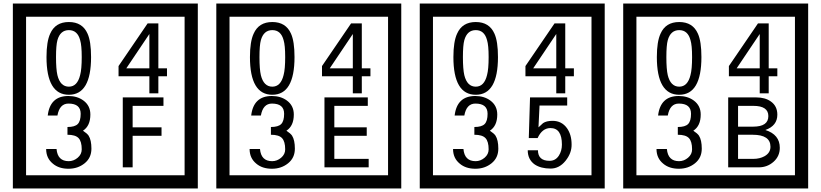

<svg xmlns="http://www.w3.org/2000/svg" viewBox="-20 -980 4660 1090"><path d="M1103 90H53V-960H1103ZM1028 15V-885H128V15ZM497 -656Q497 -442 371 -442Q244 -442 244 -656Q244 -744 265 -789Q294 -855 371 -855Q448 -855 477 -789Q497 -745 497 -656ZM444 -656Q444 -723 435 -752Q420 -809 371 -809Q322 -809 306 -752Q298 -723 298 -656Q298 -587 306 -553Q322 -488 371 -488Q419 -488 435 -554Q444 -587 444 -656ZM928 -547H879V-450H828V-547H653V-605L818 -847H879V-592H928ZM828 -592V-787L697 -592ZM499 -136Q499 -84 460.5 -53Q422 -22 369 -22Q314 -22 280 -51Q242 -82 242 -134H301Q307 -65 370 -65Q398 -65 421 -84.5Q444 -104 444 -132Q444 -177 426 -196Q408 -215 363 -215V-259Q405 -259 421.5 -276Q438 -293 438 -334Q438 -392 369 -392Q318 -392 306 -324H251Q264 -435 368 -435Q419 -435 454 -409Q493 -380 493 -330Q493 -265 451 -238Q475 -222 483 -210Q499 -185 499 -136ZM908 -379H733V-257H897V-209H733V-30H677V-427H908Z M2258 90H1208V-960H2258ZM2183 15V-885H1283V15ZM1652 -656Q1652 -442 1526 -442Q1399 -442 1399 -656Q1399 -744 1420 -789Q1449 -855 1526 -855Q1603 -855 1632 -789Q1652 -745 1652 -656ZM1599 -656Q1599 -723 1590 -752Q1575 -809 1526 -809Q1477 -809 1461 -752Q1453 -723 1453 -656Q1453 -587 1461 -553Q1477 -488 1526 -488Q1574 -488 1590 -554Q1599 -587 1599 -656ZM2083 -547H2034V-450H1983V-547H1808V-605L1973 -847H2034V-592H2083ZM1983 -592V-787L1852 -592ZM1654 -136Q1654 -84 1615.5 -53Q1577 -22 1524 -22Q1469 -22 1435 -51Q1397 -82 1397 -134H1456Q1462 -65 1525 -65Q1553 -65 1576 -84.5Q1599 -104 1599 -132Q1599 -177 1581 -196Q1563 -215 1518 -215V-259Q1560 -259 1576.5 -276Q1593 -293 1593 -334Q1593 -392 1524 -392Q1473 -392 1461 -324H1406Q1419 -435 1523 -435Q1574 -435 1609 -409Q1648 -380 1648 -330Q1648 -265 1606 -238Q1630 -222 1638 -210Q1654 -185 1654 -136ZM2073 -30H1822V-427H2068V-379H1878V-257H2062V-209H1878V-78H2073Z M3413 90H2363V-960H3413ZM3338 15V-885H2438V15ZM2807 -656Q2807 -442 2681 -442Q2554 -442 2554 -656Q2554 -744 2575 -789Q2604 -855 2681 -855Q2758 -855 2787 -789Q2807 -745 2807 -656ZM2754 -656Q2754 -723 2745 -752Q2730 -809 2681 -809Q2632 -809 2616 -752Q2608 -723 2608 -656Q2608 -587 2616 -553Q2632 -488 2681 -488Q2729 -488 2745 -554Q2754 -587 2754 -656ZM3238 -547H3189V-450H3138V-547H2963V-605L3128 -847H3189V-592H3238ZM3138 -592V-787L3007 -592ZM2809 -136Q2809 -84 2770.5 -53Q2732 -22 2679 -22Q2624 -22 2590 -51Q2552 -82 2552 -134H2611Q2617 -65 2680 -65Q2708 -65 2731 -84.5Q2754 -104 2754 -132Q2754 -177 2736 -196Q2718 -215 2673 -215V-259Q2715 -259 2731.5 -276Q2748 -293 2748 -334Q2748 -392 2679 -392Q2628 -392 2616 -324H2561Q2574 -435 2678 -435Q2729 -435 2764 -409Q2803 -380 2803 -330Q2803 -265 2761 -238Q2785 -222 2793 -210Q2809 -185 2809 -136ZM3225 -160Q3226 -111 3190.5 -67Q3155 -23 3106 -23Q3051 -23 3016 -46Q2976 -74 2976 -127H3034Q3034 -67 3100 -67Q3134 -67 3153 -97Q3170 -124 3170 -159Q3170 -253 3105 -253Q3058 -253 3032 -196H2982L2989 -427H3200V-381H3043L3037 -257Q3050 -269 3063 -281Q3082 -294 3117 -294Q3169 -294 3199 -252Q3225 -215 3225 -160Z M4568 90H3518V-960H4568ZM4493 15V-885H3593V15ZM3962 -656Q3962 -442 3836 -442Q3709 -442 3709 -656Q3709 -744 3730 -789Q3759 -855 3836 -855Q3913 -855 3942 -789Q3962 -745 3962 -656ZM3909 -656Q3909 -723 3900 -752Q3885 -809 3836 -809Q3787 -809 3771 -752Q3763 -723 3763 -656Q3763 -587 3771 -553Q3787 -488 3836 -488Q3884 -488 3900 -554Q3909 -587 3909 -656ZM4393 -547H4344V-450H4293V-547H4118V-605L4283 -847H4344V-592H4393ZM4293 -592V-787L4162 -592ZM3964 -136Q3964 -84 3925.5 -53Q3887 -22 3834 -22Q3779 -22 3745 -51Q3707 -82 3707 -134H3766Q3772 -65 3835 -65Q3863 -65 3886 -84.5Q3909 -104 3909 -132Q3909 -177 3891 -196Q3873 -215 3828 -215V-259Q3870 -259 3886.5 -276Q3903 -293 3903 -334Q3903 -392 3834 -392Q3783 -392 3771 -324H3716Q3729 -435 3833 -435Q3884 -435 3919 -409Q3958 -380 3958 -330Q3958 -265 3916 -238Q3940 -222 3948 -210Q3964 -185 3964 -136ZM4407 -141Q4407 -93 4371.5 -61.5Q4336 -30 4288 -30H4114V-427H4273Q4324 -427 4356 -404Q4393 -378 4393 -329Q4393 -266 4325 -242Q4407 -216 4407 -141ZM4342 -321Q4342 -379 4257 -379H4170V-261H4256Q4342 -261 4342 -321ZM4354 -147Q4354 -215 4253 -215H4170V-78H4256Q4293 -78 4320 -93Q4354 -112 4354 -147Z"/></svg>

Font: Unicode BMP Fallback SIL
Style: Regular
Weight: 400
Foundry: NRSI, SIL International
Version: Version 5.1 Based on Unicode 5.1